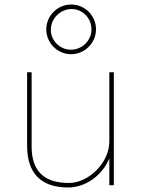

<svg xmlns="http://www.w3.org/2000/svg" viewBox="-20 -820 624 850"><path d="M294 -600C245 -600 205 -640 205 -688C205 -739 248 -780 297 -780C345 -780 385 -740 385 -690C385 -641 344 -600 294 -600ZM464 -500V-194C464 -97 370 -10 286 -10C174 -10 120 -63 120 -172V-500H100V-174C100 -53 162 10 281 10C364 10 436 -49 464 -119V0H484V-500ZM295 -800C235 -800 185 -751 185 -690C185 -629 235 -580 295 -580C355 -580 405 -630 405 -690C405 -751 356 -800 295 -800Z"/></svg>

Font: Perun Thin
Style: Regular
Weight: 100
Foundry: Copyright (c) Stefan Peev, Context Ltd, 2016
Version: Version 1.089